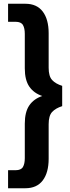

<svg xmlns="http://www.w3.org/2000/svg" viewBox="-20 -892 371 1022"><path d="M23 110V14H63Q92 14 102 -3Q112 -20 112 -50V-234Q112 -296 136 -331Q160 -366 205 -381Q160 -396 136 -431Q112 -466 112 -528V-712Q112 -742 102 -759Q92 -776 63 -776H23V-872H115Q176 -872 207.5 -830.5Q239 -789 239 -715V-531Q239 -486 257.5 -466Q276 -446 311 -435V-327Q276 -316 257.5 -296Q239 -276 239 -231V-47Q239 27 207.5 68.5Q176 110 115 110Z"/></svg>

Font: Open Sauce Two ExtraBold
Style: Regular
Weight: 800
Designer: Alfredo Marco Pradil
Foundry: Creative Sauce Fz LLC
Version: Version 1.477